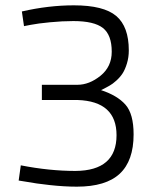

<svg xmlns="http://www.w3.org/2000/svg" viewBox="-20 -690 570 720"><path d="M62 -647Q162 -670 257 -670Q369 -670 416 -630Q463 -590 463 -501Q463 -475 456 -452Q449 -429 439.5 -414.5Q430 -400 416 -387.5Q402 -375 392 -369.5Q382 -364 371 -358Q360 -352 359 -352Q420 -332 450.5 -297.5Q481 -263 481 -186Q481 -87 429 -38.5Q377 10 268 10Q221 10 166.5 4Q112 -2 81 -8L50 -13L58 -70Q165 -49 263 -49Q417 -50 417 -183Q417 -310 271 -315H137V-372H270Q315 -372 357 -406Q399 -440 399 -496Q399 -559 366 -585Q333 -611 255 -611Q214 -611 167.5 -606.5Q121 -602 96 -597L70 -592Z"/></svg>

Font: TitilliumText22L Lt
Style: Thin
Weight: 300
Designer: Campivisivi
Foundry: Campivisivi
Version: 1.000